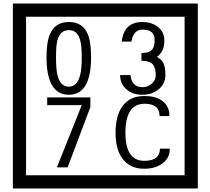

<svg xmlns="http://www.w3.org/2000/svg" viewBox="-20 -980 1195 1090"><path d="M1103 90H53V-960H1103ZM1028 15V-885H128V15ZM497 -656Q497 -442 371 -442Q244 -442 244 -656Q244 -744 265 -789Q294 -855 371 -855Q448 -855 477 -789Q497 -745 497 -656ZM444 -656Q444 -723 435 -752Q420 -809 371 -809Q322 -809 306 -752Q298 -723 298 -656Q298 -587 306 -553Q322 -488 371 -488Q419 -488 435 -554Q444 -587 444 -656ZM919 -556Q919 -504 880.5 -473Q842 -442 789 -442Q734 -442 700 -471Q662 -502 662 -554H721Q727 -485 790 -485Q818 -485 841 -504.5Q864 -524 864 -552Q864 -597 846 -616Q828 -635 783 -635V-679Q825 -679 841.5 -696Q858 -713 858 -754Q858 -812 789 -812Q738 -812 726 -744H671Q684 -855 788 -855Q839 -855 874 -829Q913 -800 913 -750Q913 -685 871 -658Q895 -642 903 -630Q919 -605 919 -556ZM493 -372 364 -30H303L444 -383H248V-427H493ZM944 -136Q944 -80 898 -49Q858 -22 799 -22Q714 -22 672 -84Q636 -136 636 -226Q636 -317 671 -371Q713 -435 800 -435Q862 -435 899 -409Q942 -379 942 -321H886Q886 -391 801 -391Q692 -391 692 -226Q692 -67 799 -67Q888 -67 888 -136Z"/></svg>

Font: Unicode BMP Fallback SIL
Style: Regular
Weight: 400
Foundry: NRSI, SIL International
Version: Version 5.1 Based on Unicode 5.1